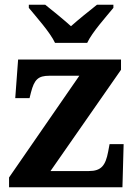

<svg xmlns="http://www.w3.org/2000/svg" viewBox="-20 -786 569 806"><path d="M211 -606H346C367 -651 425 -715 456 -753V-766H387C359 -744 308 -703 278 -676C248 -703 198 -744 170 -766H101V-753C132 -715 190 -651 211 -606ZM18 0H494L499 -181H440L434 -149C423 -91 405 -68 353 -68H192L488 -493V-536H56L44 -374H104L110 -398C124 -452 140 -468 187 -468H313L18 -41Z"/></svg>

Font: Noto Serif Georgian Bold
Style: Regular
Weight: 700
Designer: Monotype Design Team, Akaki Razmadze
Foundry: Google LLC
Version: Version 2.003